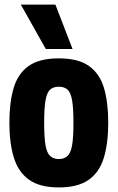

<svg xmlns="http://www.w3.org/2000/svg" viewBox="-20 -809 514 839"><path d="M21 -273Q21 -361 39.5 -424Q58 -487 105 -520.5Q152 -554 237 -554Q322 -554 369 -520.5Q416 -487 434.5 -424Q453 -361 453 -273Q453 -184 434 -120.5Q415 -57 368 -23.5Q321 10 237 10Q154 10 107 -23.5Q60 -57 40.5 -120.5Q21 -184 21 -273ZM173 -273Q173 -208 179 -174Q185 -140 199.5 -127Q214 -114 237 -114Q260 -114 274.5 -127Q289 -140 295 -174Q301 -208 301 -273Q301 -337 295 -371Q289 -405 275 -417.5Q261 -430 237 -430Q213 -430 199 -417.5Q185 -405 179 -371Q173 -337 173 -273ZM180 -595 71 -789H222L297 -595Z"/></svg>

Font: Georama SemiCondensed
Style: Bold
Weight: 700
Width: 4
Designer: Jean-Baptiste Levee
Foundry: Production Type
Version: Version 1.000